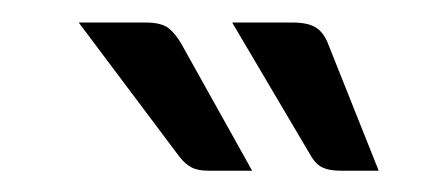

<svg xmlns="http://www.w3.org/2000/svg" viewBox="-20 -703 383 174"><path d="M51.3 -548.3ZM244.6 -682.6Q259.8 -682.6 266.8 -677.7Q273.9 -672.9 277.8 -662.1L323.2 -548.3H288.6Q278.8 -548.3 272.7 -551Q266.6 -553.7 262.2 -561L190.4 -682.6ZM111.8 -682.6Q126.5 -682.6 133.1 -677.2Q139.6 -671.9 145 -662.1L208.5 -548.3H168.9Q159.2 -548.3 153.6 -551.3Q147.9 -554.2 142.6 -561L51.3 -682.6Z"/></svg>

Font: Carlito
Style: Italic
Weight: 400
Italic angle: -7°
Designer: Lukasz Dziedzic
Foundry: tyPoland Lukasz Dziedzic
Version: Version 1.104